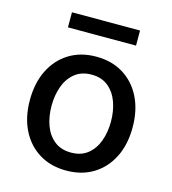

<svg xmlns="http://www.w3.org/2000/svg" viewBox="-110 -817 821 918"><g transform="rotate(15 301.0 -358.0)"><path d="M301.1 11Q224.4 11 167.3 -24.1Q110.1 -59.3 78.5 -122.5Q46.9 -185.7 46.9 -270.2Q46.9 -355.1 78.5 -418.7Q110.1 -482.2 167.3 -517.4Q224.4 -552.6 301.1 -552.6Q377.8 -552.6 435 -517.4Q492.2 -482.2 523.8 -418.7Q555.4 -355.1 555.4 -270.2Q555.4 -185.7 523.8 -122.5Q492.2 -59.3 435 -24.1Q377.8 11 301.1 11ZM301.5 -78.1Q351.2 -78.1 383.9 -104.4Q416.5 -130.7 432.4 -174.4Q448.2 -218 448.2 -270.6Q448.2 -322.8 432.4 -366.7Q416.5 -410.5 383.9 -437.1Q351.2 -463.8 301.5 -463.8Q251.4 -463.8 218.6 -437.1Q185.7 -410.5 169.9 -366.7Q154.1 -322.8 154.1 -270.6Q154.1 -218 169.9 -174.4Q185.7 -130.7 218.6 -104.4Q251.4 -78.1 301.5 -78.1ZM469.8 -727.3V-652.7H132.8V-727.3Z"/></g></svg>

Font: InterMG Medium
Style: Regular
Weight: 500
Designer: Rasmus Andersson
Foundry: rsms
Version: Version 3.019;December 26, 2023;FontCreator 15.0.0.2955 64-b